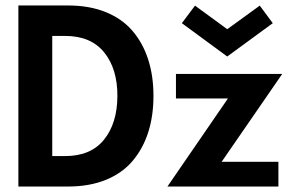

<svg xmlns="http://www.w3.org/2000/svg" viewBox="-20 -680 1066 700"><path d="M47 -660H228.5Q306 -660 365.8 -635.8Q425.5 -611.5 463.2 -567.2Q501 -523 520.2 -463.2Q539.5 -403.5 539.5 -330.5Q539.5 -257 520.2 -197.2Q501 -137.5 463.2 -93Q425.5 -48.5 365.8 -24.2Q306 0 228.5 0H47ZM643 -595.5 691 -659.5 808.5 -573.5 927 -659.5 974.5 -595.5 808.5 -474ZM170.5 -549V-111H217.5Q311 -111 359.2 -170.8Q407.5 -230.5 408 -329.5Q408.5 -428.5 360 -488.8Q311.5 -549 217.5 -549ZM621.5 -410.5H1009L788 -90H995V0H590.5L811 -321H621.5Z"/></svg>

Font: League Spartan SemiBold
Style: Regular
Weight: 600
Foundry: The League of Moveable Type
Version: Version 2.002